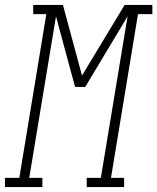

<svg xmlns="http://www.w3.org/2000/svg" viewBox="-63 -755 635 775"><path d="M-43 0V-37H15L124 -698H71V-735H191L268 -450L440 -735H552V-698H494L385 -37H438V0H287V-37H344L452 -689L281 -404H240L163 -689L55 -37H108V0Z"/></svg>

Font: Iosevka Slab Extralight
Style: Italic
Weight: 200
Italic angle: -9°
Monospace: yes
Designer: Belleve Invis
Foundry: Belleve Invis
Version: Version 11.1.1; ttfautohint (v1.8.3)